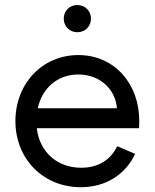

<svg xmlns="http://www.w3.org/2000/svg" viewBox="-20 -739 622 772"><path d="M304.7 13.7C408.2 13.7 484.9 -39.1 523.4 -120.1L451.2 -151.4C425.8 -97.2 376 -64.5 306.6 -64.5C210.4 -64.5 139.2 -127 127.9 -223.6H539.1L540 -252C540 -403.3 439.5 -517.6 294.9 -517.6C150.4 -517.6 42 -403.3 42 -252C42 -100.6 153.3 13.7 304.7 13.7ZM291 -609.4C322.3 -609.4 345.7 -632.8 345.7 -664.1C345.7 -695.3 322.3 -718.8 291 -718.8C259.8 -718.8 236.3 -695.3 236.3 -664.1C236.3 -632.8 259.8 -609.4 291 -609.4ZM131.8 -303.7C149.9 -385.7 211.9 -439.5 294.9 -439.5C381.8 -439.5 444.3 -380.4 450.2 -303.7Z"/></svg>

Font: Wanted Sans
Style: Regular
Weight: 400
Designer: Original Design by Kil Hyung-jin and Kang Hanbin, Wanted Lab, Inc; Hangeul from Source Han Sans by Jang Soo-young and Ka
Foundry: Wanted Lab, Inc.
Version: Version 1.001;Glyphs 3.2 (3227)